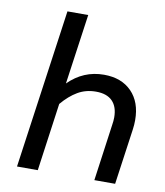

<svg xmlns="http://www.w3.org/2000/svg" viewBox="-79 -754 702 819"><g transform="rotate(10 272.0 -344.5)"><path d="M512 -282Q512 -262 509 -241L475 0H385L419 -245Q422 -263 422 -278Q422 -324 398 -348.5Q374 -373 327 -373Q283 -373 248 -352.5Q213 -332 181 -294L140 0H50L147 -689H237L194 -385Q259 -450 348 -450Q424 -450 468 -405Q512 -360 512 -282Z"/></g></svg>

Font: Fira Sans Condensed
Style: Italic
Weight: 400
Width: 3
Italic angle: -8°
Designer: bBox Type GmbH & Carrois Corporate GbR & Edenspiekermann AG
Foundry: bBox Type GmbH & Carrois Corporate GbR & Edenspiekermann AG
Version: Version 4.301